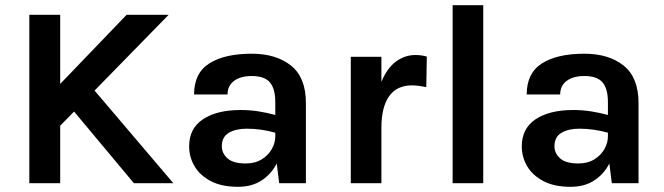

<svg xmlns="http://www.w3.org/2000/svg" viewBox="-20 -706 2561 740"><path d="M93 -649H212V-382.5L468 -649H630L344.5 -357L648 0H496L265.5 -276L212 -221.5V0H93Z M897 14Q834.5 14 792.8 -7.8Q751 -29.5 730 -65Q709 -100.5 709 -142Q709 -211 762.5 -246.5Q816 -282 907 -282Q943.5 -282 976.2 -276.8Q1009 -271.5 1041 -263V-313Q1041 -364 1020.2 -388.5Q999.5 -413 950 -413Q907 -413 882 -394.2Q857 -375.5 857 -342H728Q728 -424.5 787 -461.8Q846 -499 950 -499Q1044.5 -499 1101.8 -453Q1159 -407 1159 -309V0H1056L1046.5 -76Q1026.5 -36 989 -11Q951.5 14 897 14ZM835 -142Q835 -115 857 -95.5Q879 -76 927 -76Q963.5 -76 989 -92Q1014.5 -108 1027.8 -132Q1041 -156 1041 -180V-194.5Q986 -210 931 -210Q889 -210 862 -194.2Q835 -178.5 835 -142Z M1332 0V-487H1450V-390.5Q1471.5 -443 1505.8 -468.5Q1540 -494 1581 -494Q1604 -494 1625 -488L1623 -370Q1609.5 -373 1594.8 -375Q1580 -377 1568 -377Q1509.5 -377 1479.8 -335.2Q1450 -293.5 1450 -213V0Z M1724.5 0V-686H1842.5V0Z M2179 14Q2116.5 14 2074.8 -7.8Q2033 -29.5 2012 -65Q1991 -100.5 1991 -142Q1991 -211 2044.5 -246.5Q2098 -282 2189 -282Q2225.5 -282 2258.2 -276.8Q2291 -271.5 2323 -263V-313Q2323 -364 2302.2 -388.5Q2281.5 -413 2232 -413Q2189 -413 2164 -394.2Q2139 -375.5 2139 -342H2010Q2010 -424.5 2069 -461.8Q2128 -499 2232 -499Q2326.5 -499 2383.8 -453Q2441 -407 2441 -309V0H2338L2328.5 -76Q2308.5 -36 2271 -11Q2233.5 14 2179 14ZM2117 -142Q2117 -115 2139 -95.5Q2161 -76 2209 -76Q2245.5 -76 2271 -92Q2296.5 -108 2309.8 -132Q2323 -156 2323 -180V-194.5Q2268 -210 2213 -210Q2171 -210 2144 -194.2Q2117 -178.5 2117 -142Z"/></svg>

Font: Karla
Style: Bold
Weight: 700
Designer: Jonathan Pinhorn
Version: Version 2.004; ttfautohint (v1.8.4.7-5d5b);gftools[0.9.33]